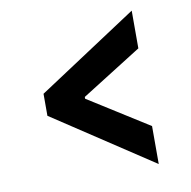

<svg xmlns="http://www.w3.org/2000/svg" viewBox="-71 -675 742 747"><g transform="rotate(-10 300.0 -301.0)"><path d="M103 -258V-345L497 -604V-455L259 -305V-298L497 -148V2Z"/></g></svg>

Font: IBM Plex Sans KR
Style: Bold
Weight: 700
Designer: Mike Abbink; Paul van der Laan; Pieter van Rosmalen; Wujin Sim; Chorong Kim; Dohee Lee;
Foundry: Sandoll Inc.
Version: Version 1.001